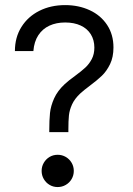

<svg xmlns="http://www.w3.org/2000/svg" viewBox="-20 -737 528 761"><path d="M175.3 -219.2Q175.3 -261.2 178.2 -289.3Q181.2 -317.4 194.6 -347.2Q208 -377 236.3 -403.3Q252 -418 277.8 -436.5Q303.7 -455.6 318.6 -469.5Q333.5 -483.4 343.8 -502.9Q354 -522.5 354 -548.3Q354 -578.1 340.1 -600.8Q326.2 -623.5 300 -635.7Q273.9 -647.9 238.3 -647.9Q203.1 -647.9 175.8 -635.3Q148.4 -622.6 131.8 -597.2Q115.2 -571.8 112.3 -534.7H39.1Q39.1 -588.9 64.9 -630.1Q90.8 -671.4 136 -694.1Q181.2 -716.8 238.3 -716.8Q292 -716.8 335.7 -696.5Q379.4 -676.3 404.5 -638.2Q429.7 -600.1 429.7 -548.8Q429.7 -510.7 416.3 -482.9Q402.8 -455.1 383.8 -436.8Q364.7 -418.5 334.5 -396Q313.5 -380.4 298.3 -366.7Q275.9 -345.7 265.6 -323.2Q255.4 -300.8 253.2 -279.5Q251 -258.3 251 -222.7V-213.4H175.3ZM145 -59.6Q145 -77.1 153.6 -91.8Q162.1 -106.4 176.5 -115Q190.9 -123.5 208.5 -123.5Q226.1 -123.5 240.7 -115Q255.4 -106.4 263.9 -91.8Q272.5 -77.1 272.5 -59.6Q272.5 -42 263.9 -27.3Q255.4 -12.7 240.7 -4.2Q226.1 4.4 208.5 4.4Q190.9 4.4 176.5 -4.2Q162.1 -12.7 153.6 -27.3Q145 -42 145 -59.6Z"/></svg>

Font: Wand UI Pro
Style: Regular
Weight: 400
Designer: Andreas Faust
Version: Version 1.003;FEAKit 1.0